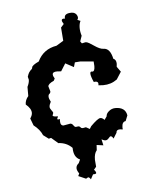

<svg xmlns="http://www.w3.org/2000/svg" viewBox="-45 -509 533 629"><g transform="rotate(-5 222.0 -194.5)"><path d="M229 80.1Q224.6 72.8 220.2 72.8L213.4 76.7L188.5 65.9L192.4 57.6Q185.1 47.4 185.1 39.6Q185.1 30.8 193.8 23.9L199.2 12.2Q178.2 3.4 178.2 -27.8Q159.7 -46.4 132.8 -47.4L110.8 -66.4L103 -64.5L85.4 -77.6Q77.6 -96.7 57.1 -112.3L48.3 -135.7Q55.2 -145.5 55.2 -153.8Q55.2 -168 37.6 -182.6Q37.6 -197.3 48.3 -209.5V-239.7Q54.7 -252.4 54.7 -262.7L52.2 -272.5Q55.2 -282.2 58.1 -286.6Q61 -291 63.2 -293Q65.4 -294.9 67.1 -296.4Q68.8 -297.9 69.3 -302.2Q70.3 -309.1 92.3 -319.3Q110.8 -358.4 154.8 -365.7L178.2 -379.9L174.8 -423.8L184.6 -434.6Q179.2 -442.9 179.2 -446.8Q179.2 -452.1 186.5 -452.1L190.4 -451.7L189.9 -455.1Q189.9 -469.2 213.4 -469.2Q223.1 -469.2 229 -461.9Q232.9 -456.5 232.9 -451.2Q232.9 -447.3 230 -444.3L240.2 -439.9Q235.4 -430.7 235.4 -417.5Q235.4 -404.8 239.7 -391.1L233.4 -373L238.3 -366.2L250 -368.7Q256.3 -368.7 262.9 -364.5Q269.5 -360.4 276.9 -355.5Q295.9 -342.3 307.1 -342.3Q329.1 -342.3 336.4 -307.1Q346.2 -303.2 346.2 -289.6L345.2 -279.8L357.4 -262.7L341.8 -238.3Q321.8 -223.6 295.9 -223.6L280.3 -224.6L280.8 -229Q280.8 -237.3 271.5 -237.3L266.1 -236.8Q257.3 -256.3 257.3 -265.1Q257.3 -271.5 262.2 -271.5L264.6 -271Q272.5 -271 272.5 -288.6L271.5 -303.7L228.5 -307.6L210 -306.2L205.6 -291L178.2 -305.7L162.6 -280.8L149.4 -281.7Q134.3 -281.7 134.3 -272.9Q134.3 -267.6 139.6 -259.3L135.7 -252Q116.7 -243.7 116.7 -234.9L121.6 -218.8Q121.6 -213.4 117.9 -210.7Q114.3 -208 114.3 -202.1Q114.3 -195.3 120.1 -184.6Q114.7 -174.8 114.7 -168Q114.7 -163.1 119.9 -156.5Q125 -149.9 125 -147.5L122.1 -139.2Q122.1 -134.8 139.6 -134.8L136.2 -127Q136.2 -124.5 139.2 -124.5L145 -125.5L144.5 -119.1Q144.5 -103.5 155.3 -103.5L177.2 -107.4Q183.1 -107.4 187 -101.3Q190.9 -95.2 194.8 -95.2L202.1 -96.2Q207.5 -96.2 209.7 -92.8Q211.9 -89.4 217.3 -89.4L227.5 -91.3L239.7 -84.5L245.1 -93.3Q269 -117.2 277.3 -117.2Q283.7 -117.2 290.5 -109.9L298.3 -121.1Q298.3 -129.4 306.6 -136.7Q316.4 -145.5 329.1 -145.5Q361.8 -145.5 366.2 -118.2L358.9 -100.1Q346.7 -98.6 346.7 -80.6L347.2 -73.7L337.9 -74.7Q325.7 -74.7 325.7 -64.5L314.5 -46.4Q310.1 -54.7 305.7 -54.7Q303.7 -54.7 302 -52.7Q300.3 -50.8 298.3 -48.6Q296.4 -46.4 293.9 -44.7Q291.5 -43 288.1 -43Q282.2 -43 274.9 -47.4L279.3 -27.3L257.3 -30.3L256.3 -13.2Q247.6 -3.4 247.6 17.6L249.5 40.5L241.7 49.8Q248 56.2 248 61Q248 64.5 237.3 64.5Z"/></g></svg>

Font: Truetypewriter PolyglOTT
Style: Regular
Weight: 400
Designer: Sergey Beatoff a.k.a. Sam_T
Version: Version 3.76